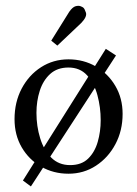

<svg xmlns="http://www.w3.org/2000/svg" viewBox="-20 -595 479 671"><path d="M88 56.5 60.1 35.9 349.8 -424.3 385.4 -401.2ZM219.3 12.1Q166.9 12.1 123.9 -12.5Q81 -37 55.9 -80.1Q30.8 -123.2 30.8 -178.6Q30.8 -238 55.7 -285.3Q80.7 -332.6 123.4 -360.1Q166.1 -387.6 219.3 -387.6Q272.1 -387.6 315 -362.7Q357.9 -337.7 383.2 -294.6Q408.5 -251.6 408.5 -196.9Q408.5 -138.6 383.4 -91.3Q358.3 -44 315.5 -16Q272.8 12.1 219.3 12.1ZM225.2 -18Q264.8 -18 288 -40.7Q311.3 -63.4 321.6 -99.4Q331.9 -135.3 331.9 -174.9Q331.9 -220 320.5 -262.2Q309.1 -304.4 284.4 -331.7Q259.6 -359 219.3 -359Q180.1 -359 155.3 -336.5Q130.5 -313.9 119 -277.8Q107.4 -241.7 107.4 -200.6Q107.4 -154 120.3 -112.2Q133.1 -70.4 159.1 -44.2Q185.2 -18 225.2 -18ZM180.4 -435.6 159.1 -452.9 222.2 -554.1Q233.6 -570.2 244 -573.2Q254.5 -576.1 261.8 -573.2Q269.2 -570.2 271 -568.4Q275.8 -564.7 280.3 -550.8Q284.9 -536.9 264.4 -515.2Z"/></svg>

Font: Parastoo
Style: Regular
Weight: 400
Foundry: Saber Rastikerdar (saber.rastikerdar@gmail.com)
Version: Version 3.000